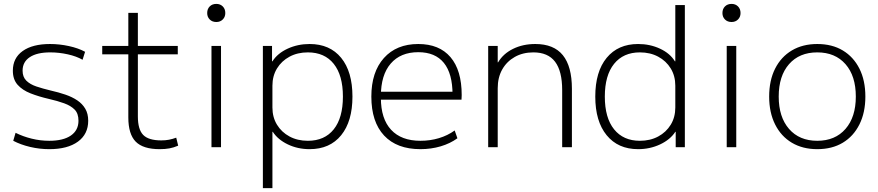

<svg xmlns="http://www.w3.org/2000/svg" viewBox="-20 -756 4510 986"><path d="M233 10Q183 10 134.5 -1.5Q86 -13 48 -33L60 -74Q98 -55 142.5 -44Q187 -33 233 -33Q305 -33 344 -60Q383 -87 383 -136Q383 -173 363.5 -193Q344 -213 309.5 -225.5Q275 -238 231 -248Q179 -260 137 -276.5Q95 -293 70.5 -320.5Q46 -348 46 -393Q46 -458 96.5 -494Q147 -530 237 -530Q285 -530 333.5 -519.5Q382 -509 417 -490L404 -449Q373 -467 328 -477Q283 -487 238 -487Q170 -487 133 -462.5Q96 -438 96 -393Q96 -361 115 -342Q134 -323 166.5 -312Q199 -301 241 -291Q281 -282 316 -270Q351 -258 377 -240.5Q403 -223 418 -197.5Q433 -172 433 -136Q433 -67 380 -28.5Q327 10 233 10Z M800 10Q715 10 677 -28.5Q639 -67 639 -153V-477H505V-520H639V-690H688V-520H893V-477H688V-158Q688 -91 715.5 -63Q743 -35 808 -35Q830 -35 848 -38.5Q866 -42 885 -49L895 -8Q872 2 850 6Q828 10 800 10Z M1066 0V-520H1115V0ZM1091 -643Q1070 -643 1057 -656Q1044 -669 1044 -689Q1044 -710 1057 -723Q1070 -736 1091 -736Q1111 -736 1124 -723Q1137 -710 1137 -689Q1137 -669 1124 -656Q1111 -643 1091 -643Z M1570 -530Q1674 -530 1732 -459Q1790 -388 1790 -260Q1790 -133 1732 -61.5Q1674 10 1570 10Q1509 10 1458 -14.5Q1407 -39 1381 -79H1379V210H1330V-520H1377V-441H1379Q1405 -482 1457 -506Q1509 -530 1570 -530ZM1561 -487Q1508 -487 1467 -465Q1426 -443 1402.5 -404.5Q1379 -366 1379 -316V-204Q1379 -154 1402.5 -115.5Q1426 -77 1467 -55Q1508 -33 1561 -33Q1647 -33 1694 -92Q1741 -151 1741 -260Q1741 -369 1694 -428Q1647 -487 1561 -487Z M2139 10Q2018 10 1952.5 -60Q1887 -130 1887 -260Q1887 -386 1951.5 -458Q2016 -530 2128 -530Q2236 -530 2293.5 -462.5Q2351 -395 2351 -268Q2351 -261 2350.5 -255Q2350 -249 2350 -244H1914V-285H2316L2304 -270Q2304 -378 2259.5 -433Q2215 -488 2128 -488Q2037 -488 1986.5 -429.5Q1936 -371 1936 -263V-253Q1936 -146 1988.5 -89.5Q2041 -33 2139 -33Q2189 -33 2234 -46.5Q2279 -60 2315 -86L2329 -46Q2292 -19 2243 -4.5Q2194 10 2139 10Z M2487 0V-520H2536V-436H2538Q2564 -480 2614.5 -505Q2665 -530 2729 -530Q2824 -530 2870.5 -472.5Q2917 -415 2917 -300V0H2867V-293Q2867 -391 2830.5 -439Q2794 -487 2719 -487Q2665 -487 2623.5 -463.5Q2582 -440 2559 -399Q2536 -358 2536 -303V0Z M3257 10Q3154 10 3095.5 -61.5Q3037 -133 3037 -260Q3037 -388 3095.5 -459Q3154 -530 3257 -530Q3318 -530 3369.5 -506Q3421 -482 3446 -441H3448V-730H3497V0H3450V-79H3448Q3422 -39 3370 -14.5Q3318 10 3257 10ZM3266 -33Q3319 -33 3360 -55Q3401 -77 3424.5 -115.5Q3448 -154 3448 -204V-316Q3448 -366 3424.5 -404.5Q3401 -443 3360 -465Q3319 -487 3266 -487Q3181 -487 3133.5 -428Q3086 -369 3086 -260Q3086 -151 3133.5 -92Q3181 -33 3266 -33Z M3712 0V-520H3761V0ZM3737 -643Q3716 -643 3703 -656Q3690 -669 3690 -689Q3690 -710 3703 -723Q3716 -736 3737 -736Q3757 -736 3770 -723Q3783 -710 3783 -689Q3783 -669 3770 -656Q3757 -643 3737 -643Z M4177 10Q4102 10 4046.5 -23Q3991 -56 3960.5 -117Q3930 -178 3930 -260Q3930 -343 3960.5 -403.5Q3991 -464 4046.5 -497Q4102 -530 4177 -530Q4253 -530 4308 -497Q4363 -464 4393.5 -403.5Q4424 -343 4424 -260Q4424 -178 4393.5 -117Q4363 -56 4308 -23Q4253 10 4177 10ZM4177 -33Q4269 -33 4322 -94Q4375 -155 4375 -260Q4375 -366 4322 -426.5Q4269 -487 4177 -487Q4085 -487 4032 -426.5Q3979 -366 3979 -260Q3979 -155 4032 -94Q4085 -33 4177 -33Z"/></svg>

Font: M PLUS 2 Light
Style: Regular
Weight: 300
Designer: Coji Morishita
Foundry: UNDERFOREST DESIGN
Version: Version 1.001